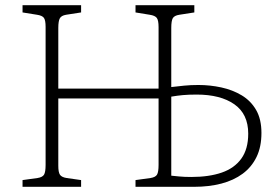

<svg xmlns="http://www.w3.org/2000/svg" viewBox="-20 -721 1079 741"><path d="M67 0V-26L125 -34Q144 -37 150 -47Q156 -57 156 -85V-617Q156 -643 149.5 -652Q143 -661 123 -664L67 -673V-701H293V-673L235 -664Q217 -661 211 -650.5Q205 -640 205 -613V-379H592V-616Q592 -643 585 -652Q578 -661 558 -664L503 -673V-701H730V-673L672 -664Q653 -661 647 -651Q641 -641 641 -613V-385Q666 -388 691 -390.5Q716 -393 746 -393Q791 -393 834.5 -383.5Q878 -374 913 -353Q948 -332 968.5 -296.5Q989 -261 989 -208Q989 -154 970 -115Q951 -76 916.5 -50.5Q882 -25 834.5 -12.5Q787 0 729 0H503V-26L561 -34Q580 -37 586 -47Q592 -57 592 -85V-341H205V-81Q205 -56 211.5 -46.5Q218 -37 237 -34L293 -26V0ZM641 -43Q651 -42 671 -40Q691 -38 718 -38Q787 -38 836 -55Q885 -72 911.5 -109Q938 -146 938 -205Q938 -281 884.5 -318.5Q831 -356 739 -356Q708 -356 686 -354Q664 -352 641 -348Z"/></svg>

Font: Literata ExtraLight
Style: Regular
Weight: 250
Designer: Latin by Veronika Burian and Jose Scaglione. Greek by Irene Vlachou. Cyrillic by Vera Evstafieva.
Foundry: TypeTogether
Version: Version 3.103;gftools[0.9.29]